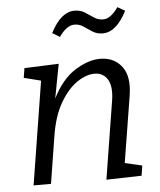

<svg xmlns="http://www.w3.org/2000/svg" viewBox="-54 -808 713 857"><g transform="rotate(-5 302.5 -379.0)"><path d="M388 3 444 -346Q454 -409 434.5 -441Q415 -473 376 -473Q339 -473 297.5 -445Q256 -417 221.5 -358Q187 -299 173 -207L140 0H62L136 -463L60 -482L67 -525L221 -531L192 -378Q235 -463 294.5 -500Q354 -537 406 -537Q469 -537 503.5 -492Q538 -447 524 -361L476 -64L553 -46L546 -1ZM429 -649Q403 -649 383.5 -661.5Q364 -674 346 -686.5Q328 -699 306 -699Q271 -699 237 -650L204 -670Q228 -717 255 -739Q282 -761 311 -761Q338 -761 357.5 -748.5Q377 -736 395.5 -723.5Q414 -711 436 -711Q470 -711 504 -760L537 -741Q490 -649 429 -649Z"/></g></svg>

Font: Bitter
Style: Italic
Weight: 400
Italic angle: -9°
Designer: Sol Matas, and Bitter project Authors
Foundry: Sol Matas
Version: Version 2.001